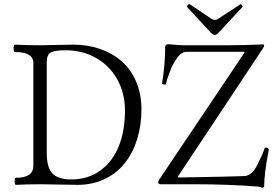

<svg xmlns="http://www.w3.org/2000/svg" viewBox="-20 -879 1302 916"><path d="M1004.9 -711.9Q997.1 -711.9 985.8 -723.1L874 -844.2Q869.6 -848.6 876 -855Q882.3 -861.3 887.2 -857.9L990.2 -788.1Q996.6 -784.2 1004.9 -784.2Q1013.7 -784.2 1019 -788.1L1126 -857.9Q1129.9 -860.8 1134.3 -854.7Q1138.7 -848.6 1136.2 -845.2L1022.9 -723.1Q1011.7 -711.9 1004.9 -711.9ZM1232.9 17.1Q1218.3 11.2 1210.9 11.2Q1070.3 0 904.8 0H748Q734.9 0 734.9 -9.8Q734.9 -13.2 738.8 -21L1147 -628.9L1144 -631.8H871.1Q846.2 -631.8 825.2 -603Q803.2 -571.3 793 -543.9Q792 -540.5 786.4 -526.1Q780.8 -511.7 777.3 -500.2Q773.9 -488.8 772 -478Q772 -473.6 759.3 -476.6Q752.4 -478.5 752.9 -481Q768.1 -572.3 768.1 -655.8Q768.1 -668 785.2 -668Q838.9 -663.1 853 -663.1H1067.9Q1136.2 -663.1 1233.9 -667Q1240.2 -667 1240.2 -663.1Q1240.2 -657.7 1234.9 -648.9L829.1 -37.1L831.1 -32.2Q1103.5 -36.6 1146 -39.1Q1182.6 -40.5 1209 -95.2Q1235.4 -147.5 1242.2 -170.9Q1243.2 -175.3 1248.3 -175.3Q1253.4 -175.3 1258.1 -172.1Q1262.7 -168.9 1262.2 -165Q1240.2 -48.8 1240.2 11.2Q1240.2 13.7 1232.9 17.1ZM56.2 2.9Q49.8 2.9 50 -13.9Q50.3 -30.8 56.2 -30.8Q139.2 -30.8 139.2 -87.9V-578.1Q139.2 -630.9 50.8 -630.9Q44.9 -630.9 44.9 -648.4Q44.9 -666 50.8 -666Q110.8 -663.1 170.9 -663.1Q197.3 -663.1 250.5 -664.6Q303.7 -666 330.1 -666Q397.9 -666 456.8 -645.8Q515.6 -625.5 559.8 -587.4Q604 -549.3 629.4 -490Q654.8 -430.7 654.8 -356.9Q654.8 -280.3 634.3 -214.6Q613.8 -148.9 575.4 -100.6Q537.1 -52.2 479.2 -24.7Q421.4 2.9 350.1 2.9Q320.3 2.9 261 1.5Q201.7 0 170.9 0Q113.3 0 56.2 2.9ZM319.8 -22.9Q400.4 -22.9 459 -65.7Q517.6 -108.4 546.9 -181.9Q576.2 -255.4 576.2 -351.1Q576.2 -435.5 538.6 -501.7Q501 -567.9 436.5 -603.5Q372.1 -639.2 293 -639.2Q239.3 -639.2 221.2 -627.9Q203.1 -616.7 203.1 -583V-147Q203.1 -80.1 230 -51.5Q256.8 -22.9 319.8 -22.9Z"/></svg>

Font: Junicode SmCond Light
Style: Regular
Weight: 300
Width: 4
Designer: Peter S. Baker
Version: Version 2.206